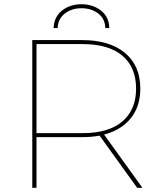

<svg xmlns="http://www.w3.org/2000/svg" viewBox="-20 -890 756 910"><path d="M133 0V-700H370Q499 -700 572 -639.5Q645 -579 645 -470Q645 -398 612 -346.5Q579 -295 517.5 -267.5Q456 -240 370 -240H144L153 -249V0ZM630 0 447 -254H472L655 0ZM153 -251 144 -259H372Q495 -259 560 -314.5Q625 -370 625 -470Q625 -571 560 -626Q495 -681 372 -681H144L153 -689ZM234 -757Q236 -810 274 -840Q312 -870 366 -870Q420 -870 458.5 -840Q497 -810 498 -757H479Q478 -801 445.5 -826Q413 -851 366 -851Q320 -851 287.5 -826Q255 -801 253 -757Z"/></svg>

Font: Montserrat Thin Thin
Style: Regular
Weight: 250
Version: Version 9.000